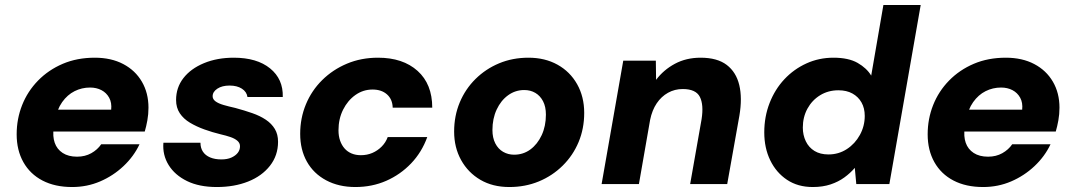

<svg xmlns="http://www.w3.org/2000/svg" viewBox="-20 -740 4318 772"><path d="M270 12Q201 12 151 -14Q101 -40 74 -88Q47 -136 47 -200Q47 -262 69 -317.5Q91 -373 133 -416Q175 -459 232.5 -483.5Q290 -508 361 -508Q427 -508 475.5 -482.5Q524 -457 550.5 -411.5Q577 -366 577 -307Q577 -281 572.5 -256Q568 -231 562 -211H152L168 -299H427Q430 -327 419 -347Q408 -367 388 -377.5Q368 -388 342 -388Q309 -388 280 -373.5Q251 -359 230 -329.5Q209 -300 201 -255L196 -226Q191 -192 200 -166Q209 -140 232 -125Q255 -110 290 -110Q322 -110 347 -124Q372 -138 387 -160H541Q518 -111 476.5 -72Q435 -33 382.5 -10.5Q330 12 270 12Z M852 12Q781 12 732 -12Q683 -36 658 -76.5Q633 -117 637 -166H786Q786 -145 796 -130Q806 -115 825 -107Q844 -99 870 -99Q894 -99 910.5 -106.5Q927 -114 936 -125.5Q945 -137 945 -152Q945 -165 934.5 -174Q924 -183 906.5 -189Q889 -195 867 -200Q834 -208 802 -219.5Q770 -231 744 -246.5Q718 -262 703 -284.5Q688 -307 688 -338Q688 -388 717.5 -426Q747 -464 800 -486Q853 -508 920 -508Q1013 -508 1066 -465Q1119 -422 1117 -350H975Q972 -371 952.5 -383.5Q933 -396 903 -396Q873 -396 854 -383.5Q835 -371 835 -353Q835 -341 846.5 -332.5Q858 -324 878.5 -318Q899 -312 926 -306Q963 -296 994.5 -285Q1026 -274 1049 -258.5Q1072 -243 1085 -221.5Q1098 -200 1098 -170Q1098 -115 1065.5 -73.5Q1033 -32 977.5 -10Q922 12 852 12Z M1409 12Q1342 12 1291.5 -15Q1241 -42 1214 -90Q1187 -138 1187 -202Q1187 -265 1210 -320.5Q1233 -376 1275.5 -418Q1318 -460 1375 -484Q1432 -508 1500 -508Q1600 -508 1659 -455Q1718 -402 1718 -307H1559Q1558 -341 1536 -360.5Q1514 -380 1478 -380Q1440 -380 1409 -358Q1378 -336 1359.5 -299Q1341 -262 1341 -216Q1341 -193 1347.5 -174.5Q1354 -156 1365.5 -143Q1377 -130 1393.5 -123Q1410 -116 1431 -116Q1456 -116 1477 -125Q1498 -134 1514.5 -150.5Q1531 -167 1539 -189H1698Q1676 -128 1633 -83Q1590 -38 1533 -13Q1476 12 1409 12Z M2028 12Q1961 12 1911.5 -17Q1862 -46 1834 -96.5Q1806 -147 1806 -211Q1806 -274 1828.5 -328Q1851 -382 1892 -422.5Q1933 -463 1987 -485.5Q2041 -508 2105 -508Q2171 -508 2221.5 -480Q2272 -452 2300.5 -401.5Q2329 -351 2329 -286Q2329 -223 2306.5 -169Q2284 -115 2242.5 -74Q2201 -33 2146.5 -10.5Q2092 12 2028 12ZM2047 -118Q2084 -118 2112.5 -139Q2141 -160 2158 -196.5Q2175 -233 2175 -279Q2175 -311 2163.5 -333Q2152 -355 2132.5 -366.5Q2113 -378 2088 -378Q2052 -378 2023 -357Q1994 -336 1977 -299.5Q1960 -263 1960 -217Q1960 -186 1971.5 -163.5Q1983 -141 2003 -129.5Q2023 -118 2047 -118Z M2399 0 2486 -496H2617L2618 -419Q2648 -459 2693.5 -483.5Q2739 -508 2797 -508Q2864 -508 2902 -479Q2940 -450 2952.5 -398Q2965 -346 2953 -275L2904 0H2755L2801 -261Q2810 -319 2794 -350.5Q2778 -382 2725 -382Q2693 -382 2666 -367Q2639 -352 2620.5 -324.5Q2602 -297 2594 -258L2549 0Z M3248 12Q3188 12 3144.5 -17Q3101 -46 3077 -95.5Q3053 -145 3053 -208Q3053 -271 3074.5 -326Q3096 -381 3134 -421.5Q3172 -462 3222.5 -485Q3273 -508 3331 -508Q3392 -508 3428.5 -487Q3465 -466 3483 -436L3532 -720H3682L3556 0H3423L3417 -65Q3399 -44 3375 -26.5Q3351 -9 3319.5 1.5Q3288 12 3248 12ZM3311 -119Q3352 -119 3385 -140.5Q3418 -162 3437.5 -197.5Q3457 -233 3457 -274Q3457 -305 3444 -328Q3431 -351 3407.5 -364Q3384 -377 3351 -377Q3310 -377 3277.5 -357Q3245 -337 3226.5 -303Q3208 -269 3208 -227Q3208 -197 3220 -172Q3232 -147 3255 -133Q3278 -119 3311 -119Z M3933 12Q3864 12 3814 -14Q3764 -40 3737 -88Q3710 -136 3710 -200Q3710 -262 3732 -317.5Q3754 -373 3796 -416Q3838 -459 3895.5 -483.5Q3953 -508 4024 -508Q4090 -508 4138.5 -482.5Q4187 -457 4213.5 -411.5Q4240 -366 4240 -307Q4240 -281 4235.5 -256Q4231 -231 4225 -211H3815L3831 -299H4090Q4093 -327 4082 -347Q4071 -367 4051 -377.5Q4031 -388 4005 -388Q3972 -388 3943 -373.5Q3914 -359 3893 -329.5Q3872 -300 3864 -255L3859 -226Q3854 -192 3863 -166Q3872 -140 3895 -125Q3918 -110 3953 -110Q3985 -110 4010 -124Q4035 -138 4050 -160H4204Q4181 -111 4139.5 -72Q4098 -33 4045.5 -10.5Q3993 12 3933 12Z"/></svg>

Font: DM Sans 24pt Black
Style: Italic
Weight: 900
Italic angle: -10°
Designer: Colophon Foundry, Jonny Pinhorn
Foundry: Colophon Foundry
Version: Version 4.004;gftools[0.9.30]